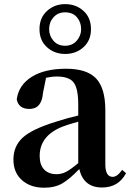

<svg xmlns="http://www.w3.org/2000/svg" viewBox="-20 -878 621 914"><path d="M290 -819.3Q255.9 -819.3 234.9 -795.9Q213.9 -772.5 213.9 -739.3Q213.9 -708 234.4 -684.1Q254.9 -660.2 290 -660.2Q324.2 -660.2 345.2 -684.1Q366.2 -708 366.2 -739.3Q366.2 -772.5 346.2 -795.9Q326.2 -819.3 290 -819.3ZM290 -621.1Q239.3 -621.1 203.6 -653.3Q168 -685.5 168 -739.3Q168 -793 203.6 -825.7Q239.3 -858.4 290 -858.4Q341.8 -858.4 377.4 -826.2Q413.1 -793.9 413.1 -739.3Q413.1 -685.5 377.4 -653.3Q341.8 -621.1 290 -621.1ZM352.5 -101.6V-298.8Q293.9 -282.2 278.3 -275.4Q168.9 -232.4 168.9 -135.7Q168.9 -92.8 190.4 -70.8Q211.9 -48.8 249 -48.8Q273.4 -48.8 294.9 -60.1Q316.4 -71.3 352.5 -101.6ZM561.5 -69.3 580.1 -53.7Q543.9 14.6 465.8 14.6Q377.9 14.6 357.4 -73.2Q311.5 -25.4 276.4 -4.9Q241.2 15.6 189.5 15.6Q125 15.6 84.5 -20.5Q43.9 -56.6 43.9 -118.2Q43.9 -181.6 87.4 -222.2Q130.9 -262.7 244.1 -297.9Q304.7 -317.4 352.5 -328.1V-378.9Q352.5 -457 330.6 -485.4Q308.6 -513.7 251 -513.7Q225.6 -513.7 199.2 -507.8L184.6 -435.5Q178.7 -359.4 120.1 -359.4Q68.4 -359.4 59.6 -405.3Q69.3 -473.6 130.9 -512.2Q192.4 -550.8 294.9 -550.8Q393.6 -550.8 437.5 -504.4Q481.4 -458 481.4 -353.5V-95.7Q481.4 -36.1 516.6 -36.1Q538.1 -36.1 561.5 -69.3Z"/></svg>

Font: GenYoMin TW TTF Bold
Style: Regular
Weight: 700
Version: Version 1.300